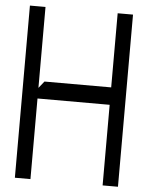

<svg xmlns="http://www.w3.org/2000/svg" viewBox="-56 -863 698 906"><g transform="rotate(5 293.0 -409.5)"><path d="M464.4 -816.9H537.1V-1.5H464.4V-383.3H122.6V-1.5H48.8V-382.8V-465.8V-816.9H122.6V-433.6L148.4 -465.8H464.4Z"/></g></svg>

Font: Gap Sans
Style: Regular
Weight: 400
Designer: Alexandre Liziard and Étienne Ozeray
Foundry: Interstices.io
Version: Version 1.6.1 - December 3. 2014